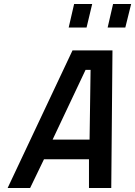

<svg xmlns="http://www.w3.org/2000/svg" viewBox="-20 -936 673 956"><path d="M322 -799 349 -916H439L411 -799ZM516 -799 543 -916H633L604 -799ZM423 0V-143H199L130 0H18L341 -685H540L534 0ZM406 -588 242 -241H426L431 -588Z"/></svg>

Font: Titillium Web
Style: SemiBold Italic
Weight: 600
Italic angle: -13°
Version: Version 1.001;PS 57.000;hotconv 1.0.70;makeotf.lib2.5.55311